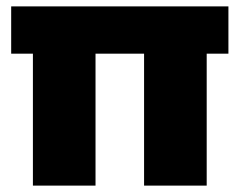

<svg xmlns="http://www.w3.org/2000/svg" viewBox="-20 -581 748 601"><path d="M15 -561H695V-413H627V0H431V-413H279V0H83V-413H15Z"/></svg>

Font: Parkinsans ExtraBold
Style: Regular
Weight: 800
Designer: Red Stone, Indian Type Foundry
Foundry: Indian Type Foundry
Version: Version 1.000